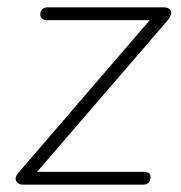

<svg xmlns="http://www.w3.org/2000/svg" viewBox="-20 -504 494 524"><path d="M42 0Q36 0 31.5 -2.5Q27 -5 24.5 -9.5Q22 -14 23 -19.5Q24 -25 29 -31L399 -461L402 -449H109Q100 -449 95 -453Q90 -457 90 -464Q90 -474 95.5 -479Q101 -484 111 -484H428Q435 -484 440 -481Q445 -478 446.5 -473.5Q448 -469 446 -462.5Q444 -456 438 -449L70 -22L67 -35H372Q391 -35 391 -21Q391 -11 385.5 -5.5Q380 0 370 0Z"/></svg>

Font: Nunito ExtraLight ExtraLight
Style: Italic
Weight: 250
Italic angle: -9°
Version: Version 3.602